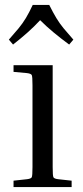

<svg xmlns="http://www.w3.org/2000/svg" viewBox="-20 -760 339 780"><path d="M35 -468V-495H194V-81Q194 -46 197 -40Q200 -34 216 -32L271 -26V0H35V-26L90 -32Q106 -34 109 -40Q112 -46 112 -81V-414Q112 -449 109 -455Q106 -461 90 -463ZM278 -599 261 -579Q227 -604 197.5 -628.5Q168 -653 143 -678Q120 -653 92.5 -628.5Q65 -604 33 -579L16 -599Q40 -626 56 -645.5Q72 -665 85 -686.5Q98 -708 113 -740H180Q196 -708 209 -686.5Q222 -665 238 -645.5Q254 -626 278 -599Z"/></svg>

Font: Inria Serif
Style: Regular
Weight: 400
Designer: Black Foundry Team
Foundry: Black Foundry
Version: Version 1.000; ttfautohint (v1.8.3)